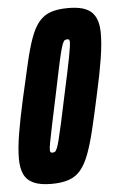

<svg xmlns="http://www.w3.org/2000/svg" viewBox="-52 -733 481 778"><g transform="rotate(-5 189.0 -344.0)"><path d="M126 8Q80 8 53 -4.5Q26 -17 14.5 -42Q3 -67 3 -105Q3 -148 13 -208Q23 -268 40 -344Q59 -428 73 -488.5Q87 -549 101.5 -589Q116 -629 135.5 -652.5Q155 -676 183.5 -686Q212 -696 255 -696Q290 -696 313.5 -689Q337 -682 351 -668Q365 -654 371.5 -632.5Q378 -611 378 -582Q378 -539 368.5 -479.5Q359 -420 342 -344Q324 -260 309.5 -199.5Q295 -139 280 -99Q265 -59 245.5 -35.5Q226 -12 197 -2Q168 8 126 8ZM142 -118Q147 -118 151 -120.5Q155 -123 159.5 -133.5Q164 -144 170 -167.5Q176 -191 185.5 -234Q195 -277 209 -344Q232 -449 241 -496Q250 -543 250 -558Q250 -564 248.5 -566.5Q247 -569 245 -569.5Q243 -570 239 -570Q234 -570 230 -567.5Q226 -565 221.5 -554.5Q217 -544 211 -520.5Q205 -497 196 -454Q187 -411 173 -344Q158 -274 149 -230.5Q140 -187 135.5 -163.5Q131 -140 131 -130Q131 -124 132.5 -121.5Q134 -119 136.5 -118.5Q139 -118 142 -118Z"/></g></svg>

Font: Saira UltraCondensed Black
Style: Italic
Weight: 900
Width: 1
Italic angle: -12°
Designer: Hector Gatti with collaboration of the Omnibus-Type team
Foundry: Omnibus-Type
Version: Version 1.101